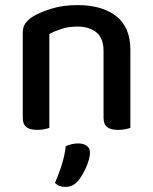

<svg xmlns="http://www.w3.org/2000/svg" viewBox="-20 -502 599 751"><path d="M385 -303Q385 -352 357.5 -375Q330 -398 283 -398Q248 -398 220.5 -389Q193 -380 173 -369V-2Q166 1 153.5 3.5Q141 6 126 6Q97 6 83 -5Q69 -16 69 -42V-372Q69 -395 78 -409Q87 -423 108 -437Q136 -454 181 -468Q226 -482 283 -482Q380 -482 435 -438.5Q490 -395 490 -307V-2Q483 1 470 3.5Q457 6 442 6Q413 6 399 -5Q385 -16 385 -42ZM284 207Q265 229 235 229Q209 229 195 213Q211 177 222.5 139.5Q234 102 237 70Q261 59 286 59Q306 59 319 68Q332 77 332 95Q332 107 327.5 123Q323 139 316 154.5Q309 170 300.5 184Q292 198 284 207Z"/></svg>

Font: Baloo 2 Medium
Style: Regular
Weight: 500
Designer: Sarang Kulkarni and Ek Type
Foundry: Ek Type
Version: Version 1.640;hotconv 1.0.111;makeotfexe 2.5.65597; ttfautoh